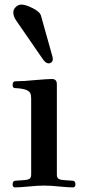

<svg xmlns="http://www.w3.org/2000/svg" viewBox="-20 -813 374 839"><path d="M38.1 -759.8Q38.1 -771.5 48.8 -782.2Q59.6 -793 73.2 -793Q91.8 -793 123 -777.3Q154.3 -761.7 159.2 -744.1L209 -566.4Q210.9 -558.6 210.9 -554.7Q210.9 -546.9 205.6 -541.5Q200.2 -536.1 192.4 -536.1Q179.7 -536.1 167 -554.7L49.8 -724.6Q38.1 -742.2 38.1 -759.8ZM35.2 -7.8Q35.2 -23.4 48.8 -23.4L90.8 -26.4Q102.5 -27.3 109.4 -32.2Q116.2 -37.1 116.2 -49.8V-382.8Q116.2 -398.4 112.3 -405.8Q108.4 -413.1 99.6 -418Q84 -425.8 51.8 -427.7Q44.9 -427.7 42 -428.7Q39.1 -429.7 37.1 -432.6Q35.2 -435.5 35.2 -441.4Q35.2 -451.2 38.6 -454.6Q42 -458 50.8 -458Q85.9 -458 130.9 -462.9Q189.5 -467.8 207 -467.8Q216.8 -467.8 221.7 -463.4Q226.6 -459 227.5 -454.1Q228.5 -449.2 228.5 -439.5V-49.8Q228.5 -37.1 235.4 -32.2Q242.2 -27.3 253.9 -26.4L295.9 -23.4Q309.6 -23.4 309.6 -7.8Q309.6 5.9 298.8 5.9Q279.3 5.9 239.3 2Q203.1 -2 172.9 -2Q142.6 -2 105.5 2Q65.4 5.9 44.9 5.9Q35.2 5.9 35.2 -7.8Z"/></svg>

Font: Monomakh Unicode TT
Style: Medium
Weight: 500
Designer: Alexey Kryukov, Aleksandr Andreev
Version: Version 1.1